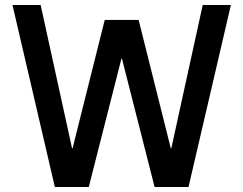

<svg xmlns="http://www.w3.org/2000/svg" viewBox="-20 -750 976 770"><path d="M200 0 30 -730H143L269 -155H271L400 -670H536L665 -155H667L793 -730H906L736 0H600L469 -515H467L336 0Z"/></svg>

Font: M PLUS 2 Thin Medium
Style: Regular
Weight: 500
Version: Version 1.001